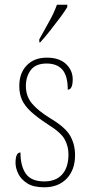

<svg xmlns="http://www.w3.org/2000/svg" viewBox="-20 -786 382 816"><path d="M168 10Q122 10 95.5 -7Q69 -24 57.5 -48Q46 -72 46 -94Q46 -138 67 -138Q67 -80 90 -47.5Q113 -15 168 -15Q218 -15 244.5 -45Q271 -75 271 -130Q271 -164 255 -193.5Q239 -223 184 -257Q138 -287 111.5 -311.5Q85 -336 73.5 -361.5Q62 -387 62 -421Q62 -475 93.5 -508Q125 -541 179 -541Q232 -541 260.5 -514Q289 -487 289 -449Q289 -405 268 -405Q268 -463 245.5 -489.5Q223 -516 178 -516Q132 -516 111 -488.5Q90 -461 90 -420Q90 -377 116 -346Q142 -315 194 -283Q258 -245 278.5 -208.5Q299 -172 299 -127Q299 -64 263.5 -27Q228 10 168 10ZM147 -619Q169 -659 189.5 -695.5Q210 -732 222 -766H266V-756Q256 -739 236 -712Q216 -685 193.5 -656.5Q171 -628 151 -606H147Z"/></svg>

Font: Noto Serif Ethiopic Condensed Thin
Style: Regular
Weight: 100
Width: 3
Designer: Monotype Design Team
Foundry: Monotype Imaging Inc.
Version: Version 2.102; ttfautohint (v1.8.4.7-5d5b)